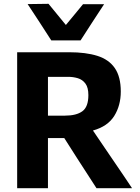

<svg xmlns="http://www.w3.org/2000/svg" viewBox="-20 -987 732 1007"><path d="M70 0V-713H343.5Q430.5 -713 490.8 -694Q551 -675 582.2 -629.8Q613.5 -584.5 613.5 -507Q613.5 -434 579.2 -379Q545 -324 467.5 -302.5L532 -207.5Q554.5 -174.5 580 -137Q605.5 -99 630 -63.5Q654 -27.5 672.5 0H486Q458.5 -42 434 -80.5Q409 -119 385.5 -155.5L317 -263H231.5V0ZM338.5 -584H231.5V-380.5H321Q380.5 -380.5 412 -403.5Q443.5 -426.5 443.5 -488Q443.5 -528 428 -548.8Q412.5 -569.5 388.2 -576.8Q364 -584 338.5 -584ZM249 -775Q218 -823.5 187 -871Q155.5 -918.5 125 -965.5L234.5 -967Q257 -939 280 -911.5Q302.5 -884 325.5 -856Q348.5 -883.5 371 -911Q393 -938 415.5 -965H526Q495.5 -918.5 464.5 -871Q433.5 -823.5 402.5 -775Z"/></svg>

Font: Heraclito
Style: Bold
Weight: 700
Designer: Kostas Bartsokas (font) & Cristiano Sobral (main changes)
Foundry: Kostas Bartsokas (font) & Cristiano Sobral (main changes)
Version: Version 1.00;July 8, 2020;FontCreator 13.0.0.2655 64-bit